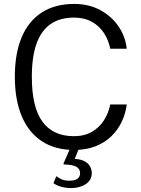

<svg xmlns="http://www.w3.org/2000/svg" viewBox="-20 -753 720 977"><path d="M357.5 -733Q432.5 -733 490.5 -701.5Q548.5 -670 583.5 -618Q618.5 -566 625 -505H541Q532.5 -548.5 509.2 -584.5Q486 -620.5 447.5 -642Q409 -663.5 356 -663.5Q286 -663.5 238.2 -631Q190.5 -598.5 166.2 -531.8Q142 -465 142 -362Q142 -207 196.2 -133.5Q250.5 -60 356 -60Q409 -60 447.5 -82.2Q486 -104.5 509.2 -141.2Q532.5 -178 541 -221.5H625Q619.5 -177 600.2 -135.2Q581 -93.5 547.8 -60.8Q514.5 -28 466.8 -9Q419 10 357.5 10Q261 10 193.8 -33.8Q126.5 -77.5 91 -160.8Q55.5 -244 55.5 -363Q55.5 -482 90.8 -564.5Q126 -647 193.5 -690Q261 -733 357.5 -733ZM447 128Q447 153 432.5 169.8Q418 186.5 394 195.2Q370 204 341.5 204Q316 204 293.8 198Q271.5 192 252 179.5L266.5 143.5Q278.5 153 294.5 159.8Q310.5 166.5 332.5 166.5Q361 166.5 374.2 156.5Q387.5 146.5 387.5 128.5Q387.5 106.5 369 95.8Q350.5 85 309 84Q304.5 84 303.5 82.5Q302.5 81 303.5 78L340 -5H384.5L360.5 55.5Q393.5 57.5 412.2 68.5Q431 79.5 439 95.5Q447 111.5 447 128Z"/></svg>

Font: Public Sans Thin Light
Style: Regular
Weight: 300
Version: Version 1.007